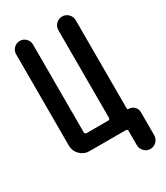

<svg xmlns="http://www.w3.org/2000/svg" viewBox="-217 -823 933 1076"><g transform="rotate(-30 250.0 -284.5)"><path d="M126 0Q90.8 0 65.9 -24.9Q41 -49.8 41 -85V-675.8Q41 -698.2 57.1 -714.4Q73.2 -730.5 95.7 -730.5Q118.2 -730.5 134.3 -714.4Q150.4 -698.2 150.4 -675.8V-107.4Q150.4 -96.7 162.1 -95.7H301.8Q312.5 -95.7 313.5 -107.4V-673.8Q313.5 -697.3 330.1 -713.9Q346.7 -730.5 369.6 -730.5Q392.6 -730.5 409.2 -713.9Q425.8 -697.3 425.8 -673.8V-102.5Q425.8 -95.7 432.6 -95.7Q454.1 -95.7 469.2 -81.1Q484.4 -66.4 484.4 -44.9V103.5Q484.4 127 467.8 143.6Q451.2 160.2 428.2 160.2Q405.3 160.2 388.7 143.6Q372.1 127 372.1 103.5V10.7Q372.1 0 360.4 0Z"/></g></svg>

Font: Rounded-X Mgen+ 2m medium
Style: Regular
Weight: 500
Designer: [Source Han Sans]
Ryoko NISHIZUKA  (kana & ideographs); Paul D. Hunt (Latin, Greek & Cyrillic); Wenlong ZHANG  (bopomofo
Version: Version 1.059.20150602